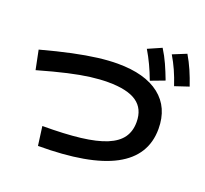

<svg xmlns="http://www.w3.org/2000/svg" viewBox="-143 -1026 1287 1206"><g transform="rotate(20 500.0 -422.5)"><path d="M747 -615Q727 -668 706.5 -711.5Q686 -755 661 -797L752 -837Q779 -794 799.5 -748.5Q820 -703 840 -650ZM902 -635Q884 -689 864.5 -732.5Q845 -776 820 -818L911 -855Q937 -811 957 -765Q977 -719 995 -666ZM210 -117Q359 -117 463.5 -129.5Q568 -142 633 -169Q698 -196 728 -238.5Q758 -281 758 -342Q758 -431 696 -474Q634 -517 505 -517Q450 -517 387.5 -509Q325 -501 243.5 -482.5Q162 -464 50 -432L24 -560Q138 -591 228 -610Q318 -629 390 -638Q462 -647 522 -647Q705 -647 803.5 -569.5Q902 -492 902 -349Q902 -169 734.5 -79.5Q567 10 227 10Z"/></g></svg>

Font: M PLUS 2
Style: Bold
Weight: 700
Designer: Coji Morishita
Foundry: UNDERFOREST DESIGN
Version: Version 1.001